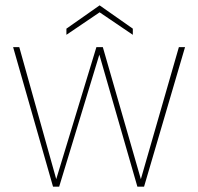

<svg xmlns="http://www.w3.org/2000/svg" viewBox="-20 -697 740 717"><path d="M178 0 29 -521H52L190 -28L340 -521H364L506 -28L648 -521H671L518 0H493L351 -493L201 0ZM228 -567V-590L352 -677L476 -590V-567L352 -651Z"/></svg>

Font: DM Sans 10pt Thin
Style: Regular
Weight: 250
Version: Version 4.004;gftools[0.9.30]